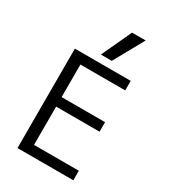

<svg xmlns="http://www.w3.org/2000/svg" viewBox="-237 -1110 1074 1221"><g transform="rotate(30 300.0 -500.0)"><path d="M97 0V-730H507V-660H178V-421H497V-351H178V-70H507V0ZM339 -780H259L361 -1000H461Z"/></g></svg>

Font: M PLUS Code Latin Expanded
Style: Regular
Weight: 400
Width: 7
Designer: Coji Morishita
Foundry: UNDERFOREST DESIGN
Version: Version 1.002; ttfautohint (v1.8.3)